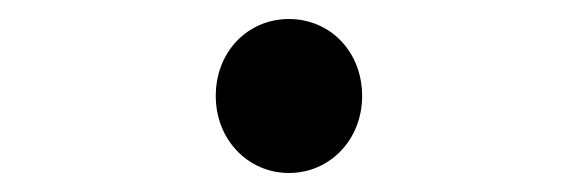

<svg xmlns="http://www.w3.org/2000/svg" viewBox="-20 -468 614 202"><path d="M284 -286C327 -286 361 -321 361 -367C361 -414 327 -448 284 -448C241 -448 207 -414 207 -367C207 -321 241 -286 284 -286Z"/></svg>

Font: Noto Sans JP Medium
Style: Regular
Weight: 500
Designer: Ryoko NISHIZUKA  (kana, bopomofo & ideographs); Paul D. Hunt (Latin, Greek & Cyrillic); Sandoll Communications , Soo-you
Foundry: Adobe
Version: Version 2.002;hotconv 1.0.116;makeotfexe 2.5.65601